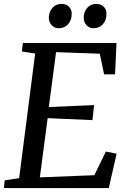

<svg xmlns="http://www.w3.org/2000/svg" viewBox="-20 -963 656 983"><path d="M0 0 4 -39.5 78 -51 160 -689 92 -699.5 97 -743H576.5L569 -582.5H513L491 -688L267 -696L230 -415L461.5 -425L453.5 -348L224 -358L184 -55L463 -66L522 -187L577 -176L537 0ZM280 -818.5Q259 -818.5 244.2 -834.5Q229.5 -850.5 230 -874Q231 -904 249.2 -923.5Q267.5 -943 294 -943Q320 -943 334 -927.8Q348 -912.5 347 -890Q346.5 -858.5 328.2 -838.5Q310 -818.5 280 -818.5ZM458 -818.5Q437 -818.5 422.5 -834.5Q408 -850.5 408.5 -874Q409.5 -904 427.2 -923.5Q445 -943 472 -943Q497.5 -943 511.8 -927.8Q526 -912.5 525 -890Q524.5 -858.5 506.2 -838.5Q488 -818.5 458 -818.5Z"/></svg>

Font: Merriweather 20pt
Style: Italic
Weight: 400
Italic angle: -7.8°
Version: Version 2.101